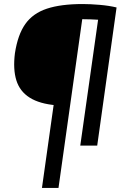

<svg xmlns="http://www.w3.org/2000/svg" viewBox="-20 -722 631 952"><path d="M390 -702Q427 -702 474 -698Q521 -694 558 -685L545 -616Q522 -621 490.5 -623Q459 -625 429.5 -626Q400 -627 379 -627L259 -200Q176 -207 127 -238Q78 -269 61 -324Q44 -379 54 -458Q68 -550 105.5 -603Q143 -656 212.5 -679Q282 -702 390 -702ZM396 -685 270 210H188L314 -685ZM558 -685 462 0H378L475 -685Z"/></svg>

Font: Exo 2 SemiBold
Style: Italic
Weight: 600
Italic angle: -8°
Designer: Natanael Gama
Foundry: Natanael Gama
Version: Version 2.010